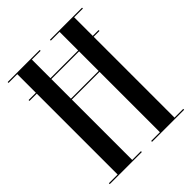

<svg xmlns="http://www.w3.org/2000/svg" viewBox="-197 -815 931 931"><g transform="rotate(-45 268.0 -350.0)"><path d="M523 -700H303V-694H363V-566.5H173V-694H233V-700H13V-694H73V-566.5H23V-560.5H73V-6H13V0H233V-6H173V-420H363V-6H303V0H523V-6H463V-560.5H503V-566.5H463V-694H523ZM173 -426V-560.5H363V-426Z"/></g></svg>

Font: Picaflor 72 pt
Style: Regular
Weight: 400
Designer: Ariel Martín Pérez
Foundry: Tunera Type Foundry
Version: Version 1.000;hotconv 1.0.109;makeotfexe 2.5.65596